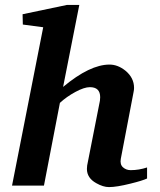

<svg xmlns="http://www.w3.org/2000/svg" viewBox="-20 -756 652 782"><path d="M579 -29Q560 -20 511 -8Q455 6 424 6Q400 6 372 -10Q334 -31 334 -68Q334 -75 335 -82L387 -346Q388 -353 388 -360Q388 -401 346 -401Q323 -401 287 -381.5Q251 -362 224 -337L159 0H29L156 -645L73 -656L72 -698L253 -736H303L237 -402Q346 -493 426 -493Q460 -493 491 -468Q526 -439 526 -398Q526 -390 524 -381L472 -109Q468 -86 481 -74.5Q494 -63 512 -63Q546 -63 579 -74Z"/></svg>

Font: Apparatus SIL
Style: Bold Italic
Weight: 700
Italic angle: -11°
Version: Version 1.0